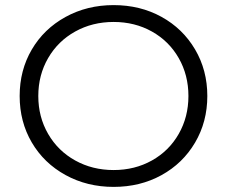

<svg xmlns="http://www.w3.org/2000/svg" viewBox="-20 -726 891 752"><path d="M57 -350Q57 -451 104.5 -532Q152 -613 236.5 -659.5Q321 -706 425 -706Q529 -706 612.5 -660Q696 -614 744 -532.5Q792 -451 792 -350Q792 -249 744 -167.5Q696 -86 612.5 -40Q529 6 425 6Q321 6 236.5 -40.5Q152 -87 104.5 -168Q57 -249 57 -350ZM718 -350Q718 -432 680 -498.5Q642 -565 575 -602.5Q508 -640 425 -640Q342 -640 274.5 -602.5Q207 -565 168.5 -498.5Q130 -432 130 -350Q130 -268 168.5 -201.5Q207 -135 274.5 -97.5Q342 -60 425 -60Q508 -60 575 -97.5Q642 -135 680 -201.5Q718 -268 718 -350Z"/></svg>

Font: Montserrat-Regular
Style: Regular
Weight: 400
Version: Version 7.200